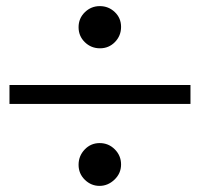

<svg xmlns="http://www.w3.org/2000/svg" viewBox="-20 -609 658 628"><path d="M11 -331H603V-269H11ZM237 -520Q237 -549 257.5 -569Q278 -589 306.5 -589Q335 -589 355.5 -569.5Q376 -550 376 -521Q376 -492 356 -471.5Q336 -451 307 -451Q278 -451 257.5 -471Q237 -491 237 -520ZM237 -70Q237 -99 257 -120Q277 -141 306 -141Q335 -141 355.5 -120.5Q376 -100 376 -71Q376 -42 354.5 -21.5Q333 -1 305.5 -1Q278 -1 257.5 -21Q237 -41 237 -70Z"/></svg>

Font: Ledger
Style: Regular
Weight: 400
Designer: Denis Masharov
Foundry: Denis Masharov
Version: 1.001